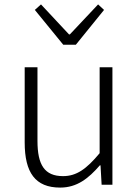

<svg xmlns="http://www.w3.org/2000/svg" viewBox="-20 -838 630 871"><path d="M267 -635H324L452 -793L425 -818L297 -682H293L166 -818L138 -793ZM253 13C329 13 381 -28 433 -88H436L441 0H490V-533H432V-143C372 -71 327 -39 266 -39C182 -39 150 -90 150 -199V-533H92V-192C92 -55 140 13 253 13Z"/></svg>

Font: Spoqa Han Sans Neo Light
Style: Regular
Weight: 300
Designer: [Spoqa Han Sans Neo] Dong-huui Kim ___ Younghwa Kang ___ Yujin Lee ___ [Noto Sans] Ryoko NISHIZUKA ____ (kana & ideograp
Foundry: Spoqa (http://www.spoqa-han-sans.com)
Version: Version 1.100;hotconv 1.0.109;makeotfexe 2.5.65596